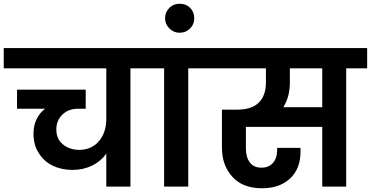

<svg xmlns="http://www.w3.org/2000/svg" viewBox="-41 -997 1982 1026"><path d="M767 -740C767 -740 -21 -740 -21 -740C-21 -740 -21 -632 -21 -632C-21 -632 527 -632 527 -632C527 -632 527 -361 527 -361C527 -361 527 -361 527 -361C527 -313 514 -274 488 -243C462 -212 427 -197 384 -196C384 -196 384 -196 384 -196C349 -196 319 -206 296 -225C272 -244 260 -271 260 -305C260 -305 260 -305 260 -305C260 -338 271 -364 293 -385C314 -406 343 -416 378 -416C378 -416 417 -416 417 -416C417 -416 417 -518 417 -518C417 -518 50 -518 50 -518C50 -518 50 -416 50 -416C50 -416 200 -416 200 -416C200 -416 200 -416 200 -416C180 -401 165 -382 154 -359C143 -336 138 -310 138 -283C138 -283 138 -283 138 -283C138 -243 147 -208 166 -179C184 -150 209 -127 240 -112C271 -97 307 -89 346 -89C346 -89 346 -89 346 -89C385 -89 420 -97 451 -112C482 -127 508 -149 527 -176C527 -176 527 0 527 0C527 0 656 0 656 0C656 0 656 -632 656 -632C656 -632 767 -632 767 -632C767 -632 767 -740 767 -740Z M965 0C965 0 965 -632 965 -632C965 -632 1076 -632 1076 -632C1076 -632 1076 -740 1076 -740C1076 -740 725 -740 725 -740C725 -740 725 -632 725 -632C725 -632 836 -632 836 -632C836 -632 836 0 836 0C836 0 965 0 965 0Z M997 -899C997 -899 997 -899 997 -899C997 -921 990 -940 975 -955C960 -970 941 -977 919 -977C919 -977 919 -977 919 -977C897 -977 879 -970 864 -955C849 -940 841 -921 841 -899C841 -899 841 -899 841 -899C841 -878 849 -860 864 -845C879 -830 897 -822 919 -822C919 -822 919 -822 919 -822C941 -822 960 -830 975 -845C990 -860 997 -878 997 -899Z M1921 -740C1921 -740 1054 -740 1054 -740C1054 -740 1054 -632 1054 -632C1054 -632 1380 -632 1380 -632C1380 -632 1380 -556 1380 -556C1380 -556 1380 -556 1380 -556C1380 -511 1368 -475 1343 -450C1318 -424 1279 -411 1226 -411C1226 -411 1145 -411 1145 -411C1145 -411 1145 -209 1145 -209C1145 -209 1145 -209 1145 -209C1145 -144 1164 -92 1201 -52C1238 -11 1291 9 1359 9C1359 9 1359 9 1359 9C1423 9 1473 -9 1510 -44C1547 -79 1565 -127 1565 -188C1565 -188 1565 -188 1565 -188C1565 -195 1565 -202 1564 -207C1564 -207 1440 -207 1440 -207C1440 -207 1440 -194 1440 -194C1440 -194 1440 -194 1440 -194C1440 -167 1433 -144 1418 -127C1403 -110 1383 -101 1357 -101C1357 -101 1357 -101 1357 -101C1329 -101 1308 -110 1294 -129C1280 -148 1273 -172 1273 -203C1273 -203 1273 -319 1273 -319C1273 -319 1681 -319 1681 -319C1681 -319 1681 0 1681 0C1681 0 1809 0 1809 0C1809 0 1809 -632 1809 -632C1809 -632 1921 -632 1921 -632C1921 -632 1921 -740 1921 -740ZM1681 -424C1681 -424 1473 -424 1473 -424C1473 -424 1473 -424 1473 -424C1496 -461 1508 -505 1508 -556C1508 -556 1508 -632 1508 -632C1508 -632 1681 -632 1681 -632C1681 -632 1681 -424 1681 -424Z"/></svg>

Font: Girnar Poppins
Style: SemiBold
Weight: 500
Designer: Ninad Kale (Devanagari), Jonny Pinhorn (Latin)
Foundry: Indian Type Foundry
Version: ""